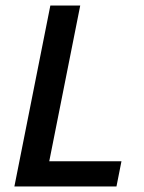

<svg xmlns="http://www.w3.org/2000/svg" viewBox="-20 -674 521 694"><path d="M32 0 162 -654H270L158 -91H419L401 0Z"/></svg>

Font: TypoPRO Source Sans Pro
Style: Italic
Weight: 600
Italic angle: -11°
Designer: Paul D. Hunt
Foundry: Adobe Systems Incorporated
Version: Version 1.075;PS 2.000;hotconv 1.0.86;makeotf.lib2.5.63406